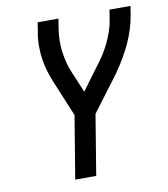

<svg xmlns="http://www.w3.org/2000/svg" viewBox="-82 -805 765 874"><g transform="rotate(-10 300.0 -367.5)"><path d="M195 0 243 -290 177 -449Q165 -477 156 -506Q147 -535 142.5 -565.5Q138 -596 138 -627.5Q138 -659 144 -691L151 -735H247L240 -691Q231 -636 238 -582.5Q245 -529 265 -482L305 -387L382 -491Q399 -513 414.5 -537Q430 -561 442 -586.5Q454 -612 463 -638Q472 -664 476 -691L483 -735H580L573 -691Q562 -628 534 -567.5Q506 -507 467 -452V-451Q465 -448 463 -445.5Q461 -443 459 -440L338 -279L292 0Z"/></g></svg>

Font: Iosevka Curly Medium Extended
Style: Italic
Weight: 500
Width: 7
Italic angle: -9°
Monospace: yes
Designer: Belleve Invis
Foundry: Belleve Invis
Version: Version 11.1.0; ttfautohint (v1.8.3)